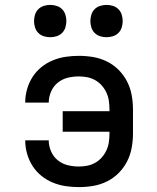

<svg xmlns="http://www.w3.org/2000/svg" viewBox="-20 -756 640 784"><path d="M302 8Q275 8 248 4Q221 0 195.5 -10.5Q170 -21 148.5 -38.5Q127 -56 112.5 -79Q98 -102 90.5 -128.5Q83 -155 83 -182V-183H179Q179 -160 188.5 -138Q198 -116 216 -101.5Q234 -87 256.5 -81.5Q279 -76 302 -76Q320 -76 337 -79.5Q354 -83 369 -91.5Q384 -100 395.5 -113Q407 -126 414.5 -142Q422 -158 424.5 -175.5Q427 -193 427 -210V-218H236V-302H427V-310Q427 -327 424.5 -344.5Q422 -362 414.5 -378Q407 -394 395.5 -407Q384 -420 369 -428.5Q354 -437 337 -440.5Q320 -444 302 -444Q279 -444 256.5 -438.5Q234 -433 216 -418.5Q198 -404 188.5 -382Q179 -360 179 -337H83V-338Q83 -365 90.5 -391.5Q98 -418 112.5 -441Q127 -464 148.5 -481.5Q170 -499 195.5 -509.5Q221 -520 248 -524Q275 -528 302 -528Q332 -528 361 -523Q390 -518 416.5 -505Q443 -492 464 -471Q485 -450 498.5 -424Q512 -398 517.5 -368.5Q523 -339 523 -310V-210Q523 -181 517.5 -151.5Q512 -122 498.5 -96Q485 -70 464 -49Q443 -28 416.5 -15Q390 -2 361 3Q332 8 302 8ZM415 -604Q402 -604 389 -608Q376 -612 366.5 -621.5Q357 -631 353 -644Q349 -657 349 -670Q349 -683 353 -696Q357 -709 366.5 -718.5Q376 -728 389 -732Q402 -736 415 -736Q428 -736 441 -732Q454 -728 463.5 -718.5Q473 -709 477 -696Q481 -683 481 -670Q481 -657 477 -644Q473 -631 463.5 -621.5Q454 -612 441 -608Q428 -604 415 -604ZM185 -604Q172 -604 159 -608Q146 -612 136.5 -621.5Q127 -631 123 -644Q119 -657 119 -670Q119 -683 123 -696Q127 -709 136.5 -718.5Q146 -728 159 -732Q172 -736 185 -736Q198 -736 211 -732Q224 -728 233.5 -718.5Q243 -709 247 -696Q251 -683 251 -670Q251 -657 247 -644Q243 -631 233.5 -621.5Q224 -612 211 -608Q198 -604 185 -604Z"/></svg>

Font: Iosevka Aile Medium
Style: Regular
Weight: 500
Designer: Belleve Invis
Foundry: Belleve Invis
Version: Version 27.3.5; ttfautohint (v1.8.4)